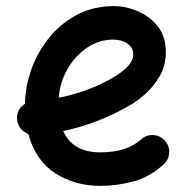

<svg xmlns="http://www.w3.org/2000/svg" viewBox="-20 -564 622 632"><path d="M518.6 -22.9Q472.2 19.5 417.5 33.7Q362.8 47.9 310.1 47.9Q227.5 47.9 162.4 6.6Q97.2 -34.7 73.2 -123Q58.1 -128.4 47.6 -141.6Q37.1 -154.8 36.1 -171.9Q34.2 -204.6 62 -222.2Q63.5 -281.7 84.5 -338.9Q105.5 -396 143.8 -442.4Q182.1 -488.8 235.6 -516.4Q289.1 -543.9 355.5 -543.9Q394 -543.9 433.3 -527.3Q472.7 -510.7 499.3 -477.3Q525.9 -443.8 525.9 -393.1Q525.9 -348.1 505.9 -313.7Q485.8 -279.3 459.7 -256.1Q433.6 -232.9 415.5 -222.2Q306.6 -157.2 188 -132.8Q219.2 -62.5 310.1 -62.5Q397 -62.5 444.3 -105Q461.4 -120.6 484.4 -119.4Q507.3 -118.2 522.5 -101.1Q538.1 -84.5 536.9 -61.3Q535.6 -38.1 518.6 -22.9ZM352.5 -433.6Q307.1 -433.6 268.1 -408Q229 -382.3 203.4 -338.9Q177.7 -295.4 173.3 -242.2Q222.7 -252 268.3 -269Q314 -286.1 354.5 -310.1Q418.5 -348.1 418.5 -384.3Q418.5 -407.2 399.7 -420.4Q380.9 -433.6 352.5 -433.6Z"/></svg>

Font: Mikhak-FD SemiBold
Style: Regular
Weight: 600
Designer: Amin Abedi
Version: Version 3.2